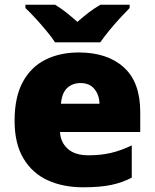

<svg xmlns="http://www.w3.org/2000/svg" viewBox="-20 -786 658 816"><path d="M315 -563Q436 -563 506 -500Q576 -437 576 -310V-225H235Q237 -182 267.5 -154Q298 -126 356 -126Q408 -126 451 -136Q494 -146 540 -168V-31Q500 -10 452.5 0Q405 10 333 10Q249 10 183.5 -19.5Q118 -49 80 -112Q42 -175 42 -273Q42 -373 76.5 -437Q111 -501 172.5 -532Q234 -563 315 -563ZM322 -433Q288 -433 265.5 -412Q243 -391 239 -345H403Q402 -382 381.5 -407.5Q361 -433 322 -433ZM214 -606Q199 -629 176.5 -656Q154 -683 130.5 -708.5Q107 -734 88 -752V-766H214Q240 -750 261.5 -733Q283 -716 309 -693Q335 -716 358 -733.5Q381 -751 407 -766H531V-752Q514 -735 490.5 -709.5Q467 -684 444.5 -656.5Q422 -629 406 -606Z"/></svg>

Font: Noto Sans Black
Style: Regular
Weight: 900
Designer: Monotype Design Team
Foundry: Monotype Imaging Inc.
Version: Version 2.007